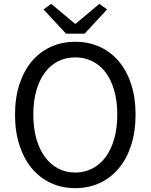

<svg xmlns="http://www.w3.org/2000/svg" viewBox="-20 -964 782 997"><path d="M371 13Q302 13 244.5 -13.5Q187 -40 145.5 -89.5Q104 -139 81 -210Q58 -281 58 -369Q58 -457 81 -527Q104 -597 145.5 -646Q187 -695 244.5 -721Q302 -747 371 -747Q440 -747 497.5 -721Q555 -695 596.5 -646Q638 -597 661 -527Q684 -457 684 -369Q684 -281 661 -210Q638 -139 596.5 -89.5Q555 -40 497.5 -13.5Q440 13 371 13ZM371 -68Q420 -68 460.5 -89.5Q501 -111 529.5 -150Q558 -189 573.5 -244.5Q589 -300 589 -369Q589 -438 573.5 -493Q558 -548 529.5 -586.5Q501 -625 460.5 -645.5Q420 -666 371 -666Q321 -666 281 -645.5Q241 -625 212.5 -586.5Q184 -548 168.5 -493Q153 -438 153 -369Q153 -300 168.5 -244.5Q184 -189 212.5 -150Q241 -111 281 -89.5Q321 -68 371 -68ZM206 -915 246 -944 369 -841H373L496 -944L536 -915L419 -789H323Z"/></svg>

Font: SpoqaHanSans-Regular
Style: Regular
Weight: 400
Designer: [Spoqa Han Sans] Dong-huui Kim \uAE40 \uB3D9 \uD718  Younghwa Kang \uAC15 \uC601 \uD654  [Noto Sans] Ryoko NISHIZUKA \u8
Foundry: Spoqa (http://www.spoqa-han-sans.com)
Version: Version 2.000